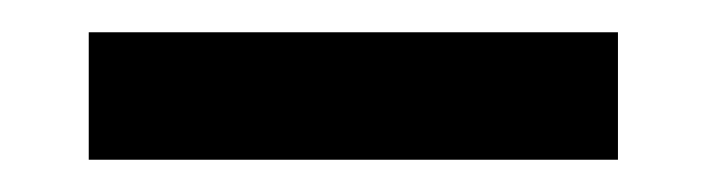

<svg xmlns="http://www.w3.org/2000/svg" viewBox="-20 -318 439 119"><path d="M35 -298H363V-219H35Z"/></svg>

Font: Arima Thin
Style: Bold
Weight: 700
Version: Version 1.100